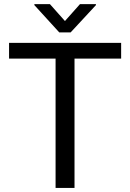

<svg xmlns="http://www.w3.org/2000/svg" viewBox="-20 -921 637 941"><path d="M573.7 -710.9V-633.8H345.2V0H252.4V-633.8H24.4V-710.9ZM224.6 -900.9 298.3 -817.9 372.1 -900.9H450.2V-896L326.2 -762.2H270.5L148.4 -896V-900.9Z"/></svg>

Font: Vazirmatn RD UI FD
Style: Regular
Weight: 400
Designer: Saber Rastikerdar
Foundry: Saber Rastikerdar
Version: Version 33.003